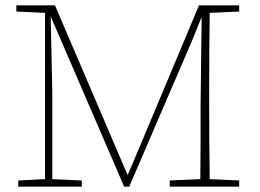

<svg xmlns="http://www.w3.org/2000/svg" viewBox="-20 -696 969 716"><path d="M48 0V-23L148 -28V-648L41 -653V-676H185L456 -43L501 -149L722 -676H872V-653L762 -648Q761 -579 760.5 -509.5Q760 -440 760 -369V-309Q760 -239 760.5 -168.5Q761 -98 762 -28L872 -23V0H613V-23L727 -28Q728 -98 728 -167.5Q728 -237 728 -302L732 -633L696 -544L462 0H443L169 -635L175 -356V-28L285 -23V0Z"/></svg>

Font: Source Serif 4 SmText ExtraLight
Style: Regular
Weight: 200
Designer: Frank Grießhammer
Foundry: Adobe
Version: Version 4.005;hotconv 1.1.0;makeotfexe 2.6.0